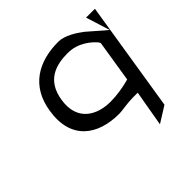

<svg xmlns="http://www.w3.org/2000/svg" viewBox="-147 -493 812 812"><g transform="rotate(-45 259.0 -86.5)"><path d="M424 -243 427 -240 432 -231 402 -43 382 -38C361 -33 324 -26 286 -26C206 -26 127 -67 145 -179C161 -280 233 -300 303 -300C366 -300 408 -261 424 -243ZM498 -243 416 -314C391 -333 347 -362 309 -362C191 -362 97 -310 77 -181C53 -32 146 36 276 36C295 36 331 28 364 28H394L366 189L438 144L517 -351H464Z"/></g></svg>

Font: Charger Static
Style: 2Obl
Weight: 1000
Designer: Jasper
Foundry: KineticPlasma Fonts/Cannot Into Space Fonts
Version: Version 1.1